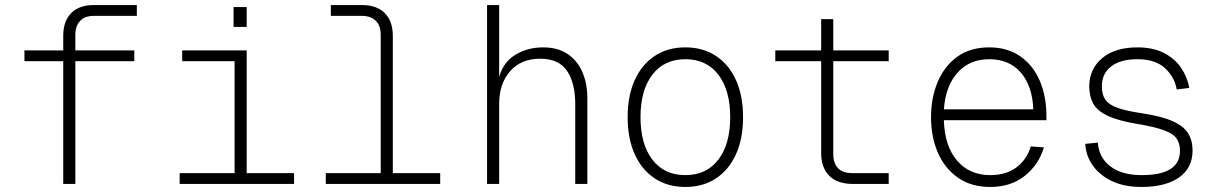

<svg xmlns="http://www.w3.org/2000/svg" viewBox="-20 -730 4840 762"><path d="M231 0V-487H77V-530H231V-588Q231 -646 262.5 -678Q294 -710 353 -710H523V-667H352Q317 -667 298 -647Q279 -627 279 -591V-530H513V-487H279V0Z M693 0V-43H911V-487H703V-530H959V-43H1147V0ZM907 -623V-702H959V-623Z M1273 0V-43H1491V-592Q1491 -628 1471.5 -647.5Q1452 -667 1416 -667H1293V-710H1416Q1475 -710 1507 -678Q1539 -646 1539 -587V-43H1727V0Z M1913 0V-710H1961V-425Q1978 -484 2026 -513Q2074 -542 2136 -542Q2194 -542 2233 -515.5Q2272 -489 2291.5 -443.5Q2311 -398 2311 -341V0H2263V-317Q2263 -400 2230.5 -448.5Q2198 -497 2124 -497Q2048 -497 2004.5 -447.5Q1961 -398 1961 -317V0Z M2700 12Q2630 12 2578.5 -22Q2527 -56 2499 -118Q2471 -180 2471 -265Q2471 -350 2499 -412Q2527 -474 2578.5 -508Q2630 -542 2700 -542Q2770 -542 2821.5 -508Q2873 -474 2901 -412Q2929 -350 2929 -265Q2929 -180 2901 -118Q2873 -56 2821.5 -22Q2770 12 2700 12ZM2700 -35Q2784 -35 2831 -96.5Q2878 -158 2878 -265Q2878 -372 2831 -433.5Q2784 -495 2700 -495Q2616 -495 2569 -433.5Q2522 -372 2522 -265Q2522 -158 2569 -96.5Q2616 -35 2700 -35Z M3365 0Q3304 0 3271.5 -32Q3239 -64 3239 -123V-487H3057V-530H3239V-654H3287V-530H3507V-487H3287V-121Q3287 -43 3362 -43H3507V0Z M3910 12Q3834 12 3781.5 -25Q3729 -62 3702 -124.5Q3675 -187 3675 -265Q3675 -343 3702 -406Q3729 -469 3780 -505.5Q3831 -542 3906 -542Q3979 -542 4030 -506Q4081 -470 4107 -408.5Q4133 -347 4133 -269V-253H3726Q3729 -150 3778.5 -92.5Q3828 -35 3910 -35Q3974 -35 4015 -66.5Q4056 -98 4071 -149L4123 -145Q4103 -77 4047.5 -32.5Q3992 12 3910 12ZM3726 -296H4081Q4077 -390 4031 -442.5Q3985 -495 3906 -495Q3829 -495 3781 -442.5Q3733 -390 3726 -296Z M4511 12Q4442 12 4393.5 -11Q4345 -34 4317.5 -72.5Q4290 -111 4287 -159L4337 -164Q4341 -105 4386.5 -70Q4432 -35 4511 -35Q4663 -35 4663 -131Q4663 -158 4651.5 -177.5Q4640 -197 4603.5 -211.5Q4567 -226 4494 -238Q4417 -251 4376 -270.5Q4335 -290 4319 -318.5Q4303 -347 4303 -387Q4303 -456 4354 -499Q4405 -542 4494 -542Q4556 -542 4599 -520Q4642 -498 4667 -461.5Q4692 -425 4700 -381L4650 -375Q4642 -424 4603.5 -459.5Q4565 -495 4494 -495Q4427 -495 4390 -466.5Q4353 -438 4353 -387Q4353 -355 4366.5 -335Q4380 -315 4414 -302.5Q4448 -290 4509 -281Q4589 -269 4633 -249.5Q4677 -230 4695 -201.5Q4713 -173 4713 -133Q4713 -63 4659 -25.5Q4605 12 4511 12Z"/></svg>

Font: Geist Mono ExtraLight
Style: Regular
Weight: 200
Monospace: yes
Designer: Basement.studio, Andrés Briganti, Mateo Zaragoza
Foundry: Basement.studio, Vercel, Andrés Briganti, Guido Ferreyra, Mateo Zaragoza
Version: Version 1.500; ttfautohint (v1.8.4.7-5d5b)